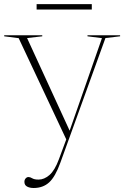

<svg xmlns="http://www.w3.org/2000/svg" viewBox="-26 -684 606 936"><path d="M138 232.5Q119 232.5 106 225.5Q93 218.5 93 202.5Q93 192.5 99 185.8Q105 179 113 179Q121 179 131.2 185.2Q141.5 191.5 162 191.5Q189.5 191.5 215.2 169.2Q241 147 261.5 91.5L297 -4.5L65 -498L-5.5 -507V-512H180V-507L106 -498.5L313.5 -47L471 -498L400.5 -507V-512H559.5V-507L488 -498.5L268.5 108.5Q243.5 178 213.5 205.2Q183.5 232.5 138 232.5ZM152.5 -637.5V-664H421.5V-637.5Z"/></svg>

Font: Newsreader Display ExtraLight
Style: Regular
Weight: 275
Designer: Hugues Gentile
Foundry: Production Type
Version: Version 1.002